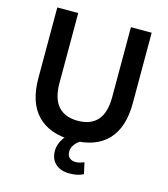

<svg xmlns="http://www.w3.org/2000/svg" viewBox="-132 -821 985 1126"><g transform="rotate(15 361.0 -258.0)"><path d="M362 10Q223 10 149 -66Q75 -142 75 -291V-719H202V-294Q202 -200 243 -154Q284 -108 362 -108Q441 -108 481.5 -154Q522 -200 522 -294V-719H648V-291Q648 -143 575 -66.5Q502 10 362 10ZM395 203Q341 203 310 174.5Q279 146 279 98Q279 54 306.5 16Q334 -22 379 -44L418 0Q403 8 390 20Q377 32 369 47Q361 62 361 80Q361 104 375.5 116.5Q390 129 412 129Q426 129 438.5 125.5Q451 122 464 117L479 185Q460 195 440 199Q420 203 395 203Z"/></g></svg>

Font: Nunitoga
Style: Bold
Weight: 700
Designer: Vernon Adams
Foundry: Vernon Adams
Version: Version 1.0